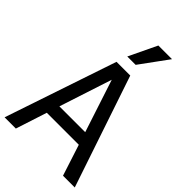

<svg xmlns="http://www.w3.org/2000/svg" viewBox="-290 -1079 1179 1179"><g transform="rotate(45 299.5 -489.5)"><path d="M469.7 -979.5 336.4 -796.9H263.7L351.1 -979.5ZM-4.9 0 240.2 -727.1H359.4L604.5 0H502.4L436.5 -203.1H158.7L92.8 0ZM409.7 -285.6 297.4 -628.4 185.5 -285.6Z"/></g></svg>

Font: SG Kara Bold
Style: Regular
Weight: 400
Designer: Damoon Khanjanzadeh
Version: Version 1.000